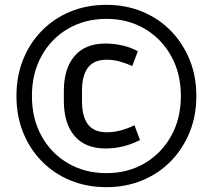

<svg xmlns="http://www.w3.org/2000/svg" viewBox="-20 -737 880 794"><path d="M420 37Q339 37 271 9Q203 -19 153 -70Q103 -121 75.5 -189.5Q48 -258 48 -340Q48 -422 75.5 -490.5Q103 -559 153 -610Q203 -661 271 -689Q339 -717 420 -717Q500 -717 568 -689Q636 -661 686 -610Q736 -559 764 -490.5Q792 -422 792 -340Q792 -258 764 -189.5Q736 -121 686 -70Q636 -19 568 9Q500 37 420 37ZM420 -21Q509 -21 578.5 -62Q648 -103 688 -175Q728 -247 728 -340Q728 -433 688 -505Q648 -577 578.5 -618Q509 -659 420 -659Q331 -659 261 -618Q191 -577 151.5 -505Q112 -433 112 -340Q112 -247 151.5 -175Q191 -103 261 -62Q331 -21 420 -21ZM319 -361V-320Q319 -256 343.5 -223Q368 -190 422 -190Q476 -190 536 -219L559 -158Q491 -123 417 -123Q332 -123 288 -175Q244 -227 244 -320V-361Q244 -453 288 -505Q332 -557 417 -557Q449 -557 484 -549.5Q519 -542 550 -525L527 -464Q500 -476 474 -483Q448 -490 422 -490Q368 -490 343.5 -457Q319 -424 319 -361Z"/></svg>

Font: Inria Sans
Style: Regular
Weight: 400
Designer: Black Foundry Team
Foundry: Black Foundry
Version: Version 1.2; ttfautohint (v1.8.3)